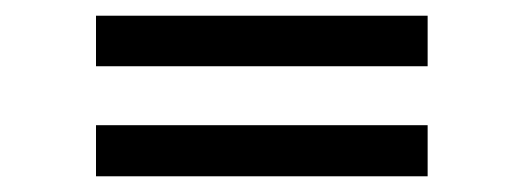

<svg xmlns="http://www.w3.org/2000/svg" viewBox="-20 -471 660 242"><path d="M101 -451.2H519V-387.5H101ZM101 -313.2H519V-248.8H101Z"/></svg>

Font: Space Grotesk Variable
Style: Regular
Weight: 400
Designer: Florian Karsten (Space Grotesk), Colophon Foundry (Space Mono)
Foundry: Florian Karsten
Version: Version 1.106